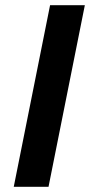

<svg xmlns="http://www.w3.org/2000/svg" viewBox="-20 -720 347 740"><path d="M307 -700 167 0H33L173 -700Z"/></svg>

Font: Gontserrat Medium
Style: Italic
Weight: 500
Italic angle: -11.3°
Designer: Julieta Ulanovsky
Foundry: Julieta Ulanovsky
Version: Version 6.001